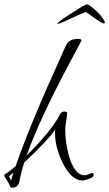

<svg xmlns="http://www.w3.org/2000/svg" viewBox="-42 -832 502 883"><path d="M14 31Q2 31 4 23Q1 17 -10 -3Q-22 -20 -22 -24Q-22 -32 -15 -33Q-5 -39 6 -48Q17 -57 30 -68Q93 -252 239 -573Q243 -583 249.5 -597Q256 -611 265 -630Q279 -653 318 -653Q333 -653 333 -646Q333 -644 331 -642L273 -533Q204 -403 156 -299Q108 -195 80 -116Q136 -172 172.5 -216.5Q209 -261 228 -295Q230 -300 235.5 -309.5Q241 -319 255 -319Q267 -319 267 -311Q267 -306 265.5 -297Q264 -288 262 -274Q260 -261 259 -251.5Q258 -242 258 -235Q258 -174 276 -112Q302 -26 347 -26Q356 -26 367 -31Q378 -36 381 -36Q389 -36 389 -28Q389 -18 369 -10Q348 -2 337 -2Q287 -2 246 -83Q211 -156 211 -219Q211 -224 211 -228Q211 -232 212 -236Q194 -210 158 -172Q122 -134 69 -84Q64 -67 59.5 -51Q55 -35 52 -21L47 4Q41 31 14 31ZM9 0Q11 -8 13.5 -18Q16 -28 20 -38L-1 -21Q4 -14 9 0ZM221 -723Q221 -725 236.5 -737Q252 -749 265 -757Q279 -766 299 -779Q319 -792 336 -802Q353 -812 359 -812Q364 -812 376.5 -802.5Q389 -793 402.5 -780Q416 -767 425 -756Q429 -751 434.5 -742Q440 -733 440 -730Q440 -721 430 -725.5Q420 -730 405 -740L373 -763Q369 -767 363.5 -770Q358 -773 353 -777Q343 -773 334.5 -769.5Q326 -766 319 -763L269 -740Q221 -718 221 -723Z"/></svg>

Font: Love Light
Style: Regular
Weight: 400
Designer: Robert E. Leuschke
Foundry: Robert E. Leuschke
Version: Version 1.010; ttfautohint (v1.8.3)